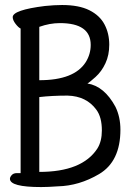

<svg xmlns="http://www.w3.org/2000/svg" viewBox="-20 -737 540 773"><path d="M138.2 -44.9Q311 -44.9 372.1 -139.2Q390.1 -168 390.1 -211.9Q390.1 -265.1 368.2 -294.9Q328.1 -350.1 252 -352.1Q189 -352.1 138.2 -346.2ZM139.2 -414.1Q278.8 -414.1 325.2 -486.8Q345.2 -519 345.2 -556.2Q345.2 -644 221.2 -644Q180.2 -644 138.2 -628.9V-414.1ZM146 16.1Q20 16.1 20 -17.1Q20 -23.9 27.1 -32Q34.2 -40 47.6 -40Q61 -40 63 -40V-622.1Q54.2 -626 42.7 -640.9Q31.2 -655.8 31.2 -668Q31.2 -696.8 161.1 -712.9Q199.2 -716.8 230 -716.8Q297.9 -716.8 339.8 -695.8Q381.8 -674.8 400.9 -638.4Q419.9 -602.1 419.9 -557.1Q419.9 -515.1 404.5 -482.2Q389.2 -449.2 364.5 -427Q339.8 -404.8 332 -400.9Q399.9 -390.1 444.8 -307.1Q464.8 -266.1 464.8 -214.8Q464.8 -86.9 378.9 -36.1Q298.8 11.2 212.9 13.2Q172.9 16.1 146 16.1Z"/></svg>

Font: LXGW WenKai Mono Screen
Style: Regular
Weight: 400
Monospace: yes
Designer: LXGW / Fontworks Inc.
Foundry: LXGW / Fontworks Inc.
Version: Version 1.330;April 28,2024